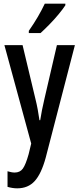

<svg xmlns="http://www.w3.org/2000/svg" viewBox="-20 -786 432 1046"><path d="M4 -540H103L173 -247Q180 -219 185.5 -189.5Q191 -160 195 -131H199Q203 -156 208.5 -185Q214 -214 222 -247L290 -540H388L229 73Q205 161 169 200.5Q133 240 74 240Q61 240 48 238Q35 236 21 232V147Q31 150 41 152Q51 154 60 154Q89 154 104.5 132.5Q120 111 136 54L150 -4ZM336 -757Q323 -737 299.5 -708.5Q276 -680 249 -652.5Q222 -625 201 -606H137V-618Q165 -658 186.5 -695Q208 -732 224 -766H336Z"/></svg>

Font: Noto Sans Ethiopic ExtraCondensed Medium
Style: Regular
Weight: 500
Width: 2
Designer: Monotype Design Team
Foundry: Monotype Imaging Inc.
Version: Version 2.102; ttfautohint (v1.8.4.7-5d5b)